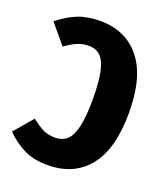

<svg xmlns="http://www.w3.org/2000/svg" viewBox="-136 -805 785 914"><g transform="rotate(20 256.5 -347.5)"><path d="M492 -349Q492 -164 418 -73Q344 18 211 18Q141 18 91.5 -6.5Q42 -31 -1 -74L80 -169Q113 -143 139 -130Q165 -117 200 -117Q237 -117 260.5 -138Q284 -159 296 -209.5Q308 -260 308 -349Q308 -437 297 -488Q286 -539 263.5 -561Q241 -583 204 -583Q173 -583 147 -572Q121 -561 87 -537L5 -635Q53 -674 102 -693.5Q151 -713 215 -713Q344 -713 418 -621.5Q492 -530 492 -349Z"/></g></svg>

Font: Fira Sans Compressed ExtraBold
Style: Regular
Weight: 800
Width: 1
Designer: bBox Type GmbH & Carrois Corporate GbR & Edenspiekermann AG
Foundry: bBox Type GmbH & Carrois Corporate GbR & Edenspiekermann AG
Version: Version 4.301